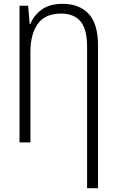

<svg xmlns="http://www.w3.org/2000/svg" viewBox="-20 -744 603 1003"><path d="M435 -499Q435 -592 400.5 -632.5Q366 -673 299 -673Q216 -673 177.5 -619.5Q139 -566 139 -473V0H82V-714H127L135 -618H138Q157 -664 198 -694Q239 -724 308 -724Q394 -724 443 -672Q492 -620 492 -506V239H435Z"/></svg>

Font: Noto Sans Mono SemiCondensed Light
Style: Regular
Weight: 300
Width: 4
Designer: Monotype Design Team
Foundry: Monotype Imaging Inc.
Version: Version 2.014; ttfautohint (v1.8.4.7-5d5b)